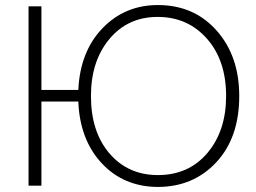

<svg xmlns="http://www.w3.org/2000/svg" viewBox="-20 -735 1012 760"><path d="M604 5Q469 4 382.5 -89Q296 -182 290 -333H144V0H93V-710H144V-379H290Q297 -531 385.5 -623Q474 -715 605 -715Q748 -715 837.5 -614Q927 -513 927 -355Q927 -190 836 -92.5Q745 5 604 5ZM605 -42Q727 -42 801 -129.5Q875 -217 875 -355Q875 -496 799 -582Q723 -668 604 -668Q486 -668 413 -580.5Q340 -493 340 -355Q340 -213 413.5 -127.5Q487 -42 605 -42Z"/></svg>

Font: Raleway-v4020 Light
Style: Regular
Weight: 300
Designer: Matt McInerney, Pablo Impallari, Rodrigo Fuenzalida
Foundry: Matt McInerney, Pablo Impallari, Rodrigo Fuenzalida
Version: Version 4.020;PS 004.020;hotconv 1.0.88;makeotf.lib2.5.64775